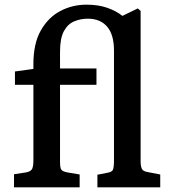

<svg xmlns="http://www.w3.org/2000/svg" viewBox="-20 -802 730 822"><path d="M40 0V-56L92 -64Q113 -68 118 -80Q123 -92 123 -115V-439H44V-496L123 -507V-528Q123 -616 155 -672Q187 -728 238.5 -755Q290 -782 350 -782Q401 -782 439.5 -768.5Q478 -755 504 -734L570 -766L582 -755V-112Q582 -90 587.5 -79Q593 -68 614 -65L666 -55V0H397V-54L438 -62Q459 -65 463.5 -75.5Q468 -86 468 -115V-585Q468 -654 438.5 -688Q409 -722 356 -722Q325 -722 297.5 -710.5Q270 -699 253.5 -668.5Q237 -638 237 -580V-509H393V-439H237V-108Q237 -85 242 -76.5Q247 -68 268 -64L321 -55V0Z"/></svg>

Font: Literata Medium
Style: Regular
Weight: 500
Designer: Latin by Veronika Burian and Jose Scaglione. Greek by Irene Vlachou. Cyrillic by Vera Evstafieva.
Foundry: TypeTogether
Version: Version 3.103; ttfautohint (v1.8.4.7-5d5b);gftools[0.9.29]